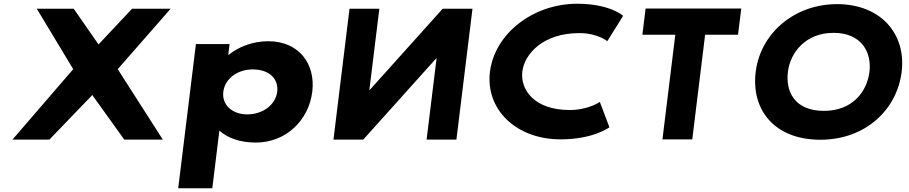

<svg xmlns="http://www.w3.org/2000/svg" viewBox="-20 -749 4869 1029"><path d="M852.5 -0.9 611 -378.3 894.4 -702.1H687.8L508 -510.9L375.1 -702.1H177.1L372.4 -378.3L46.8 -0.9H244.8L474.7 -239.7L645.9 -0.9Z M1653.6 -257C1672 -407 1581.9 -528 1417.8 -528C1333.1 -528 1256.7 -497 1205.5 -455H1203.3L1210.5 -513H1030L935.1 260H1117.8L1155.7 -49C1201.5 -8 1267.6 15 1351.1 15C1515.2 15 1635.2 -107 1653.6 -257ZM1465.6 -257C1456.9 -186 1386.6 -136 1305.5 -136C1225.7 -136 1168.1 -186 1176.8 -257C1185.4 -327 1251.6 -377 1335.1 -377C1422.2 -377 1474.2 -327 1465.6 -257Z M2319.7 -436.1H2317.7L1926.9 -0.9H1767.1L1853.2 -702.1H2013L1959.6 -266.9H1961.6L2352.4 -702.1H2512.2L2426.1 -0.9H2266.3Z M3033.8 -159.4C2839.4 -159.4 2767.8 -271.6 2779.4 -365.9C2790.9 -459.4 2890 -571.6 3084.4 -571.6C3183.1 -571.6 3234.8 -528.3 3234.8 -528.3L3319.5 -664.3C3319.5 -664.3 3249.2 -728.9 3073.9 -728.9C2833.2 -728.9 2630.5 -565.7 2605.8 -364.2C2581.2 -163.6 2745 -2.1 2984.7 -2.1C3160 -2.1 3246.1 -66.7 3246.1 -66.7L3194.8 -202.7C3194.8 -202.7 3132.5 -159.4 3033.8 -159.4Z M3422.8 -562.9H3599.2L3530.3 -1.9H3690.1L3759 -562.9H3935.4L3952.6 -703.1H3440Z M4030.1 -363.9C4004.9 -159.1 4131.6 -0.1 4377 -0.1C4616.3 -0.1 4787.1 -159.1 4812.3 -363.9C4837.4 -568.8 4698.8 -726.9 4466.3 -726.9C4235.3 -726.9 4055.2 -568.8 4030.1 -363.9ZM4202.6 -363.9C4215.5 -468.5 4298.2 -573 4447.4 -573C4597.5 -573 4652.6 -468.5 4639.7 -363.9C4626.9 -259.4 4550.3 -154.8 4396 -154.8C4237.6 -154.8 4189.8 -259.4 4202.6 -363.9Z"/></svg>

Font: Hussar
Style: BdSuprExtOblOne
Weight: 700
Foundry: Cannot Into Space Fonts
Version: Version 2.00